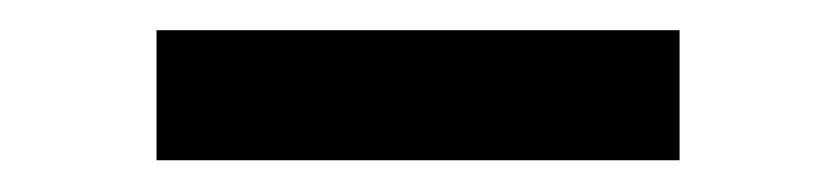

<svg xmlns="http://www.w3.org/2000/svg" viewBox="-20 -750 540 124"><path d="M81.1 -646.5V-730.5H418.9V-646.5Z"/></svg>

Font: Schibsted Grotesk SemiBold
Style: Regular
Weight: 600
Designer: Bakken & Baeck AS, Henrik Kongsvoll
Foundry: Schibsted ASA
Version: Version 1.100;gftools[0.9.25]